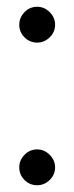

<svg xmlns="http://www.w3.org/2000/svg" viewBox="-20 -539 220 568"><path d="M90 -413Q68 -413 52.5 -428.5Q37 -444 37 -466Q37 -487 52.5 -503Q68 -519 90 -519Q111 -519 127 -503Q143 -487 143 -466Q143 -444 127 -428.5Q111 -413 90 -413ZM90 9Q68 9 52.5 -6.5Q37 -22 37 -44Q37 -65 52.5 -81Q68 -97 90 -97Q111 -97 127 -81Q143 -65 143 -44Q143 -22 127 -6.5Q111 9 90 9Z"/></svg>

Font: MuseoModerno Light
Style: Regular
Weight: 300
Designer: Pablo Cosgaya, Héctor Gatti, Marcela Romero, and the Authors of The MuseoModerno Project.
Foundry: Omnibus-Type Team
Version: Version 1.001